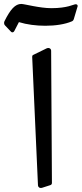

<svg xmlns="http://www.w3.org/2000/svg" viewBox="-72 -919 406 954"><path d="M-17.6 -761.7C-15.6 -759.3 -13.2 -758.3 -10.2 -758.3C-6.8 -758.3 -2.9 -760.7 -0.5 -765.6L22 -809.1C61 -796.9 107.9 -791 153.3 -791C203.1 -791 251.5 -798.3 285.2 -813C290 -814.9 293 -818.8 294.9 -824.7L314 -888.7C314 -894.5 310.1 -897.9 304.2 -897.9C293.9 -897.9 264.2 -878.4 183.1 -878.4C124.5 -878.4 49.3 -899.4 33.7 -899.4C3.9 -899.4 -20 -873.5 -49.8 -813.5C-51.2 -810.5 -51.7 -807.1 -51.7 -804.2C-51.7 -799.8 -50.3 -795.9 -47.3 -793ZM136.7 14.2 177.7 1C183.1 -0.5 186 -4.4 186 -9.8L182.1 -666.5C182.1 -678.2 170.9 -683.6 159.7 -678.7L92.8 -646C89.4 -644.5 87.9 -641.1 87.9 -637.2L116.7 2C117.2 10.3 124 17.1 136.7 14.2Z"/></svg>

Font: Pfont
Style: Regular
Weight: 400
Designer: Damoon Khanjanzadeh
Foundry: pfont
Version: Version 1.000;PS 000.300;hotconv 1.0.88;makeotf.lib2.5.64775